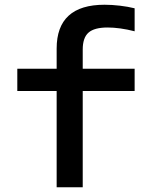

<svg xmlns="http://www.w3.org/2000/svg" viewBox="-20 -790 640 810"><path d="M219 0V-406H53V-500H219V-585Q219 -770 421 -770Q452 -770 486 -766Q520 -762 548 -755V-658Q517 -666 488 -670Q459 -674 434 -674Q378 -674 353.5 -652.5Q329 -631 329 -581V-500H548V-406H329V0Z"/></svg>

Font: M PLUS Code Latin 60 Medium
Style: Regular
Weight: 500
Width: 7
Monospace: yes
Designer: Coji Morishita
Foundry: UNDERFOREST DESIGN
Version: Version 1.005; ttfautohint (v1.8.3)